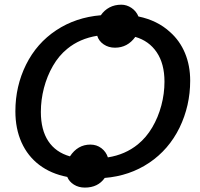

<svg xmlns="http://www.w3.org/2000/svg" viewBox="-20 -765 868 835"><path d="M507.3 -744.6Q531.2 -744.6 552 -730.5Q572.8 -716.3 582 -693.4Q664.6 -676.3 719.7 -625.5Q762.2 -587.9 784.7 -533.7Q807.1 -479.5 807.1 -414.1Q807.1 -305.2 760.7 -209.5Q713.9 -114.3 628.9 -57.1Q543.9 0 435.5 8.8Q406.2 50.8 349.1 50.8Q321.8 50.8 301.3 37.8Q280.8 24.9 272.5 4.4Q201.7 -9.3 151.1 -47.6Q100.6 -85.9 73.7 -145.5Q46.9 -205.1 46.9 -281.2Q46.9 -390.1 93.3 -483.9Q139.6 -577.1 224.4 -633.3Q309.1 -689.5 418.5 -698.7Q433.6 -720.7 456.3 -732.7Q479 -744.6 507.3 -744.6ZM695.3 -409.7Q695.3 -487.8 661.6 -537.6Q627.9 -587.4 568.4 -604.5Q534.7 -557.6 480 -557.6Q452.1 -557.6 430.9 -572Q409.7 -586.4 402.8 -609.4Q326.7 -597.2 272.5 -552.7Q235.8 -522.9 210.2 -478.5Q184.6 -434.1 171.1 -382.3Q157.7 -330.6 157.7 -278.3Q157.7 -200.2 189.9 -151.4Q222.2 -102.5 284.2 -85Q317.9 -136.2 373 -136.2Q400.4 -136.2 420.9 -120.6Q441.4 -105 449.2 -80.6Q524.4 -92.3 579.6 -137.2Q616.2 -167 642.1 -210.9Q668 -254.9 681.6 -306.2Q695.3 -357.4 695.3 -409.7Z"/></svg>

Font: Arimo Medium
Style: Italic
Weight: 500
Italic angle: -12°
Designer: Steve Matteson
Foundry: Monotype Imaging Inc.
Version: Version 1.33